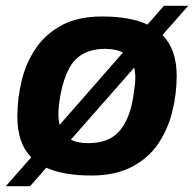

<svg xmlns="http://www.w3.org/2000/svg" viewBox="-42 -595 673 664"><path d="M-22 49 66 -51Q18 -100 18 -191Q18 -255 33 -316.5Q48 -378 82 -428Q116 -478 172 -508Q228 -538 311 -538Q408 -538 468 -510L525 -575H609L520 -474Q569 -424 569 -333Q569 -269 553.5 -207.5Q538 -146 504 -96.5Q470 -47 413 -17.5Q356 12 274 12Q178 12 118 -15L62 49ZM264 -100Q333 -100 369 -139.5Q405 -179 418 -255Q422 -282 424 -297.5Q426 -313 426 -325Q426 -335 425 -344Q424 -353 422 -361L203 -112Q215 -106 230 -103Q245 -100 264 -100ZM164 -163 383 -413Q360 -426 321 -426Q276 -426 245 -408.5Q214 -391 196 -356.5Q178 -322 168 -271Q163 -244 161.5 -228.5Q160 -213 160 -201Q160 -190 161 -180.5Q162 -171 164 -163Z"/></svg>

Font: Archivo VF Beta
Style: Italic
Weight: 400
Italic angle: -10°
Designer: Hector Gatti
Foundry: Omnibus-Type
Version: Version 1.002